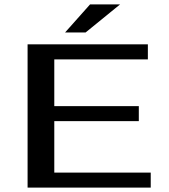

<svg xmlns="http://www.w3.org/2000/svg" viewBox="-20 -850 765 870"><path d="M663 0V-68H226V-301H609V-369H226V-581H650V-649H105V0ZM524 -830H388L275 -703H368Z"/></svg>

Font: Gamestation Extended
Style: Regular
Weight: 400
Width: 7
Designer: Jonas Hecksher
Foundry: Jonas Hecksher, Playtypeª, e-types AS
Version: Version 1.003